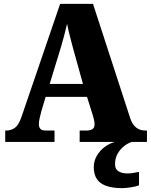

<svg xmlns="http://www.w3.org/2000/svg" viewBox="-20 -734 780 993"><path d="M7 0V-59H13Q37 -59 56.5 -72.5Q76 -86 91 -129L291 -714H461L653 -124Q664 -90 684 -74.5Q704 -59 730 -59H740V0H392V-59H430Q445 -59 457 -65.5Q469 -72 469 -91Q469 -105 465 -119.5Q461 -134 459 -141L430 -233H216L194 -159Q191 -147 186 -127Q181 -107 181 -92Q181 -77 188.5 -68Q196 -59 216 -59H262V0ZM237 -300H409L356 -491Q349 -519 341 -549Q333 -579 327 -611Q312 -547 296 -493ZM613 239Q538 239 501.5 213Q465 187 465 130Q465 99 480.5 72Q496 45 521.5 26Q547 7 575 0H662Q642 6 622 21.5Q602 37 588.5 60.5Q575 84 575 116Q575 141 593 152Q611 163 639 163Q663 163 699 155V224Q684 231 656 235Q628 239 613 239Z"/></svg>

Font: Noto Serif Hebrew SemiCondensed Black
Style: Regular
Weight: 900
Width: 4
Designer: Monotype Design Team
Foundry: Monotype Imaging Inc.
Version: Version 2.004; ttfautohint (v1.8.4.7-5d5b)